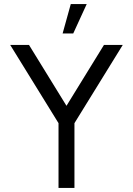

<svg xmlns="http://www.w3.org/2000/svg" viewBox="-20 -920 651 940"><path d="M489 -700H581L344.5 -317V0H266.5V-317L30 -700H122L305.5 -402ZM286.5 -756 326.5 -900H404.5L338.5 -756Z"/></svg>

Font: Urbanist
Style: Regular
Weight: 400
Designer: Corey Hu
Foundry: Corey Hu
Version: Version 1.330; ttfautohint (v1.8.4.7-5d5b)